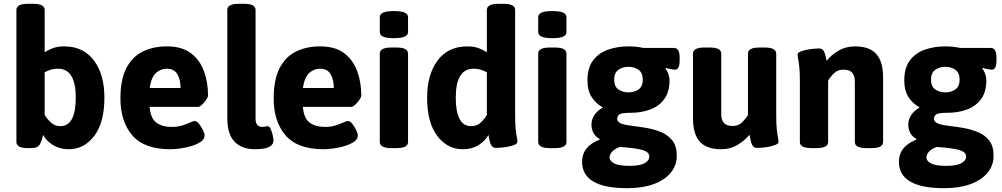

<svg xmlns="http://www.w3.org/2000/svg" viewBox="-20 -774 5252 1006"><path d="M340 8Q294 8 258.5 -13.5Q223 -35 206 -67Q202 -46 192 -24Q185 -8 173 -3Q161 2 138 2H126Q66 2 66 -30V-722Q66 -754 126 -754H154Q214 -754 214 -722V-500Q230 -511 255.5 -521Q281 -531 316 -531Q417 -531 472 -457.5Q527 -384 527 -262Q527 -132 474 -62Q421 8 340 8ZM296 -113Q337 -113 357 -151Q377 -189 377 -262Q377 -414 284 -414Q261 -414 243.5 -408Q226 -402 214 -395V-172Q228 -149 248 -131Q268 -113 296 -113Z M872 8Q736 8 673.5 -64.5Q611 -137 611 -258Q611 -357 642 -417Q673 -477 728 -504Q783 -531 854 -531Q933 -531 980 -495.5Q1027 -460 1048.5 -401.5Q1070 -343 1070 -273Q1070 -265 1060 -250.5Q1050 -236 1038 -225Q1026 -214 1019 -214H764Q769 -154 799.5 -131.5Q830 -109 879 -109Q911 -109 935.5 -117Q960 -125 976.5 -132.5Q993 -140 1000 -140Q1011 -140 1023 -125Q1035 -110 1043.5 -92Q1052 -74 1052 -64Q1052 -45 1032.5 -31.5Q1013 -18 983.5 -9Q954 0 923.5 4Q893 8 872 8ZM764 -313H926Q926 -357 909 -385.5Q892 -414 854 -414Q823 -414 798 -392.5Q773 -371 764 -313Z M1317 8Q1247 8 1209 -31.5Q1171 -71 1171 -154V-722Q1171 -754 1231 -754H1259Q1319 -754 1319 -722V-152Q1319 -109 1355 -109Q1362 -109 1370 -111Q1378 -113 1382 -113Q1392 -113 1399 -96.5Q1406 -80 1409.5 -62.5Q1413 -45 1413 -41Q1413 -18 1395.5 -7.5Q1378 3 1355.5 5.5Q1333 8 1317 8Z M1675 8Q1539 8 1476.5 -64.5Q1414 -137 1414 -258Q1414 -357 1445 -417Q1476 -477 1531 -504Q1586 -531 1657 -531Q1736 -531 1783 -495.5Q1830 -460 1851.5 -401.5Q1873 -343 1873 -273Q1873 -265 1863 -250.5Q1853 -236 1841 -225Q1829 -214 1822 -214H1567Q1572 -154 1602.5 -131.5Q1633 -109 1682 -109Q1714 -109 1738.5 -117Q1763 -125 1779.5 -132.5Q1796 -140 1803 -140Q1814 -140 1826 -125Q1838 -110 1846.5 -92Q1855 -74 1855 -64Q1855 -45 1835.5 -31.5Q1816 -18 1786.5 -9Q1757 0 1726.5 4Q1696 8 1675 8ZM1567 -313H1729Q1729 -357 1712 -385.5Q1695 -414 1657 -414Q1626 -414 1601 -392.5Q1576 -371 1567 -313Z M2044 -574Q2005 -574 1987.5 -582Q1970 -590 1970 -606V-684Q1970 -700 1987.5 -708Q2005 -716 2044 -716Q2083 -716 2100.5 -708Q2118 -700 2118 -684V-606Q2118 -590 2100.5 -582Q2083 -574 2044 -574ZM2030 2Q1970 2 1970 -30V-493Q1970 -525 2030 -525H2058Q2118 -525 2118 -493V-30Q2118 2 2058 2Z M2405 8Q2324 8 2271 -62Q2218 -132 2218 -262Q2218 -384 2273 -457.5Q2328 -531 2429 -531Q2464 -531 2489.5 -521Q2515 -511 2531 -500V-722Q2531 -754 2591 -754H2619Q2679 -754 2679 -722V-176Q2679 -124 2682 -96.5Q2685 -69 2688 -55.5Q2691 -42 2691 -31Q2691 -22 2677.5 -16Q2664 -10 2644.5 -6Q2625 -2 2606.5 -0.5Q2588 1 2579 1Q2563 1 2555.5 -10.5Q2548 -22 2545 -38Q2542 -54 2539 -67Q2522 -35 2487 -13.5Q2452 8 2405 8ZM2449 -113Q2478 -113 2498 -131Q2518 -149 2531 -172V-395Q2519 -402 2501.5 -408Q2484 -414 2461 -414Q2368 -414 2368 -262Q2368 -189 2388 -151Q2408 -113 2449 -113Z M2874 -574Q2835 -574 2817.5 -582Q2800 -590 2800 -606V-684Q2800 -700 2817.5 -708Q2835 -716 2874 -716Q2913 -716 2930.5 -708Q2948 -700 2948 -684V-606Q2948 -590 2930.5 -582Q2913 -574 2874 -574ZM2860 2Q2800 2 2800 -30V-493Q2800 -525 2860 -525H2888Q2948 -525 2948 -493V-30Q2948 2 2888 2Z M3268 212Q3147 212 3088.5 177Q3030 142 3030 74Q3030 -7 3121 -42L3122 -46Q3101 -57 3090 -76.5Q3079 -96 3079 -121Q3079 -149 3095 -172Q3111 -195 3139 -211Q3102 -231 3080 -265.5Q3058 -300 3058 -353Q3058 -418 3087 -457Q3116 -496 3165 -513.5Q3214 -531 3273 -531Q3293 -531 3312.5 -529Q3332 -527 3350 -523H3511Q3541 -523 3541 -473V-456Q3541 -409 3517 -409Q3511 -409 3494 -412Q3477 -415 3469 -418L3467 -414Q3476 -404 3482 -386.5Q3488 -369 3488 -353Q3488 -293 3461 -255.5Q3434 -218 3387.5 -200.5Q3341 -183 3284 -183Q3238 -183 3226 -175Q3214 -167 3214 -151Q3214 -134 3236.5 -126Q3259 -118 3295 -114Q3331 -110 3371 -103Q3410 -96 3445.5 -81Q3481 -66 3503.5 -37Q3526 -8 3526 42Q3526 93 3494 131.5Q3462 170 3404 191Q3346 212 3268 212ZM3273 -290Q3304 -290 3326 -305.5Q3348 -321 3348 -357Q3348 -392 3326 -408Q3304 -424 3273 -424Q3242 -424 3220 -408Q3198 -392 3198 -357Q3198 -321 3220 -305.5Q3242 -290 3273 -290ZM3279 95Q3331 95 3356.5 81.5Q3382 68 3382 46Q3382 23 3348 12.5Q3314 2 3228 -4Q3202 5 3188 20Q3174 35 3174 50Q3174 70 3199 82.5Q3224 95 3279 95Z M3758 8Q3683 8 3647 -31.5Q3611 -71 3611 -154V-493Q3611 -525 3671 -525H3699Q3759 -525 3759 -493V-176Q3759 -147 3772.5 -130.5Q3786 -114 3819 -114Q3850 -114 3870 -134.5Q3890 -155 3899 -172V-493Q3899 -525 3959 -525H3987Q4047 -525 4047 -493V-176Q4047 -124 4050 -96.5Q4053 -69 4056 -55.5Q4059 -42 4059 -31Q4059 -22 4045.5 -16Q4032 -10 4012.5 -6Q3993 -2 3974.5 -0.5Q3956 1 3947 1Q3931 1 3923.5 -10.5Q3916 -22 3913 -38.5Q3910 -55 3907 -68Q3885 -40 3846 -16Q3807 8 3758 8Z M4231 2Q4171 2 4171 -30V-347Q4171 -397 4168 -424Q4165 -451 4162 -464.5Q4159 -478 4159 -488Q4159 -497 4172.5 -503Q4186 -509 4205.5 -513Q4225 -517 4243.5 -518.5Q4262 -520 4271 -520Q4287 -520 4294.5 -509Q4302 -498 4305 -483Q4308 -468 4311 -455Q4333 -484 4372 -507.5Q4411 -531 4460 -531Q4535 -531 4571 -491.5Q4607 -452 4607 -369V-30Q4607 2 4547 2H4519Q4459 2 4459 -30V-347Q4459 -376 4445.5 -392.5Q4432 -409 4399 -409Q4368 -409 4348 -388.5Q4328 -368 4319 -351V-30Q4319 2 4259 2Z M4928 212Q4807 212 4748.5 177Q4690 142 4690 74Q4690 -7 4781 -42L4782 -46Q4761 -57 4750 -76.5Q4739 -96 4739 -121Q4739 -149 4755 -172Q4771 -195 4799 -211Q4762 -231 4740 -265.5Q4718 -300 4718 -353Q4718 -418 4747 -457Q4776 -496 4825 -513.5Q4874 -531 4933 -531Q4953 -531 4972.5 -529Q4992 -527 5010 -523H5171Q5201 -523 5201 -473V-456Q5201 -409 5177 -409Q5171 -409 5154 -412Q5137 -415 5129 -418L5127 -414Q5136 -404 5142 -386.5Q5148 -369 5148 -353Q5148 -293 5121 -255.5Q5094 -218 5047.5 -200.5Q5001 -183 4944 -183Q4898 -183 4886 -175Q4874 -167 4874 -151Q4874 -134 4896.5 -126Q4919 -118 4955 -114Q4991 -110 5031 -103Q5070 -96 5105.5 -81Q5141 -66 5163.5 -37Q5186 -8 5186 42Q5186 93 5154 131.5Q5122 170 5064 191Q5006 212 4928 212ZM4933 -290Q4964 -290 4986 -305.5Q5008 -321 5008 -357Q5008 -392 4986 -408Q4964 -424 4933 -424Q4902 -424 4880 -408Q4858 -392 4858 -357Q4858 -321 4880 -305.5Q4902 -290 4933 -290ZM4939 95Q4991 95 5016.5 81.5Q5042 68 5042 46Q5042 23 5008 12.5Q4974 2 4888 -4Q4862 5 4848 20Q4834 35 4834 50Q4834 70 4859 82.5Q4884 95 4939 95Z"/></svg>

Font: Asap
Style: Bold
Weight: 700
Designer: Pablo Cosgaya
Foundry: Omnibus-Type
Version: Version 3.001; ttfautohint (v1.8.3)